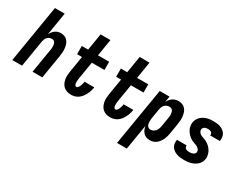

<svg xmlns="http://www.w3.org/2000/svg" viewBox="-97 -1324 2695 2127"><g transform="rotate(30 1250.0 -260.0)"><path d="M2 0 123 -735H248L201 -448Q211 -464 223 -479.5Q235 -495 250.5 -506Q266 -517 284.5 -522.5Q303 -528 321 -528Q347 -528 370 -518.5Q393 -509 408 -490.5Q423 -472 430.5 -448.5Q438 -425 440.5 -399.5Q443 -374 441 -348Q439 -322 435 -297L386 0H261L313 -314Q315 -325 315.5 -337Q316 -349 315.5 -360.5Q315 -372 312.5 -383Q310 -394 304 -403.5Q298 -413 288 -418Q278 -423 266 -423Q251 -423 235.5 -417Q220 -411 209 -399Q198 -387 192 -372Q186 -357 183 -341L127 0Z M756 8Q730 8 706 1Q682 -6 663.5 -21.5Q645 -37 634 -59Q623 -81 618 -106Q613 -131 614.5 -157Q616 -183 620 -209L654 -415H591V-520H672L707 -735H833L798 -520H941V-415H780L743 -192Q742 -182 740.5 -173Q739 -164 739 -155Q739 -146 739.5 -137Q740 -128 742 -119.5Q744 -111 750 -104Q756 -97 765 -97Q774 -97 781 -104Q788 -111 793 -119.5Q798 -128 801 -136.5Q804 -145 807 -154Q810 -163 812 -172Q814 -181 815 -189V-192H939V-186Q935 -163 927.5 -140Q920 -117 909 -95.5Q898 -74 882.5 -54Q867 -34 847 -19.5Q827 -5 803 1.5Q779 8 756 8Z M1256 8Q1230 8 1206 1Q1182 -6 1163.5 -21.5Q1145 -37 1134 -59Q1123 -81 1118 -106Q1113 -131 1114.5 -157Q1116 -183 1120 -209L1154 -415H1091V-520H1172L1207 -735H1333L1298 -520H1441V-415H1280L1243 -192Q1242 -182 1240.5 -173Q1239 -164 1239 -155Q1239 -146 1239.5 -137Q1240 -128 1242 -119.5Q1244 -111 1250 -104Q1256 -97 1265 -97Q1274 -97 1281 -104Q1288 -111 1293 -119.5Q1298 -128 1301 -136.5Q1304 -145 1307 -154Q1310 -163 1312 -172Q1314 -181 1315 -189V-192H1439V-186Q1435 -163 1427.5 -140Q1420 -117 1409 -95.5Q1398 -74 1382.5 -54Q1367 -34 1347 -19.5Q1327 -5 1303 1.5Q1279 8 1256 8Z M1466 215 1588 -520H1713L1701 -446Q1711 -464 1723.5 -479.5Q1736 -495 1752 -506Q1768 -517 1787 -522.5Q1806 -528 1825 -528Q1851 -528 1874.5 -519Q1898 -510 1914 -491.5Q1930 -473 1937.5 -449.5Q1945 -426 1948 -400.5Q1951 -375 1949 -349Q1947 -323 1943 -297L1923 -177Q1920 -156 1914.5 -135Q1909 -114 1900 -93.5Q1891 -73 1878 -54Q1865 -35 1847.5 -20.5Q1830 -6 1808.5 1Q1787 8 1766 8Q1741 8 1719 0.5Q1697 -7 1681.5 -23.5Q1666 -40 1657 -61Q1648 -82 1644 -105L1591 215ZM1712 -97Q1729 -97 1745.5 -105Q1762 -113 1773.5 -127.5Q1785 -142 1791.5 -159Q1798 -176 1801 -194L1821 -314Q1823 -326 1824 -338Q1825 -350 1823.5 -361.5Q1822 -373 1819 -384.5Q1816 -396 1809.5 -404.5Q1803 -413 1793 -418Q1783 -423 1770 -423Q1755 -423 1739 -417.5Q1723 -412 1711 -400Q1699 -388 1692.5 -372.5Q1686 -357 1683 -341L1663 -221Q1661 -208 1660 -195Q1659 -182 1659.5 -169Q1660 -156 1662 -143.5Q1664 -131 1670.5 -120.5Q1677 -110 1687.5 -103.5Q1698 -97 1712 -97Z M2202 8Q2178 8 2155 5.5Q2132 3 2111 -4Q2090 -11 2071.5 -23Q2053 -35 2040 -53Q2027 -71 2023 -93.5Q2019 -116 2023 -140L2024 -147H2148V-145Q2146 -133 2151 -122.5Q2156 -112 2165.5 -106.5Q2175 -101 2187 -99Q2199 -97 2211 -97Q2222 -97 2232.5 -98.5Q2243 -100 2254 -104.5Q2265 -109 2273.5 -117.5Q2282 -126 2283 -137Q2286 -153 2278 -166.5Q2270 -180 2257.5 -189Q2245 -198 2230.5 -203Q2216 -208 2201.5 -213.5Q2187 -219 2173.5 -226Q2160 -233 2148 -242Q2136 -251 2125.5 -262Q2115 -273 2106.5 -285Q2098 -297 2091 -310.5Q2084 -324 2080 -339Q2076 -354 2075 -370Q2074 -386 2076 -402Q2080 -422 2090 -441.5Q2100 -461 2115.5 -476Q2131 -491 2150 -501.5Q2169 -512 2189.5 -518Q2210 -524 2230.5 -526Q2251 -528 2271 -528Q2294 -528 2316.5 -525.5Q2339 -523 2360 -515.5Q2381 -508 2398.5 -495.5Q2416 -483 2427.5 -465.5Q2439 -448 2442.5 -425.5Q2446 -403 2443 -380L2441 -373H2317L2318 -375Q2320 -386 2316 -396.5Q2312 -407 2303.5 -413Q2295 -419 2284.5 -421Q2274 -423 2263 -423Q2253 -423 2242.5 -421.5Q2232 -420 2223 -415.5Q2214 -411 2207 -402.5Q2200 -394 2198 -384Q2196 -368 2203.5 -354Q2211 -340 2223.5 -331Q2236 -322 2250.5 -317Q2265 -312 2279.5 -306.5Q2294 -301 2307.5 -294Q2321 -287 2333 -278Q2345 -269 2355.5 -258.5Q2366 -248 2375 -235.5Q2384 -223 2390.5 -209.5Q2397 -196 2401 -181.5Q2405 -167 2406.5 -151Q2408 -135 2405 -119Q2402 -98 2391 -78Q2380 -58 2363.5 -43Q2347 -28 2327 -18Q2307 -8 2286 -2Q2265 4 2244 6Q2223 8 2202 8Z"/></g></svg>

Font: Iosevka Extrabold Oblique
Style: Regular
Weight: 800
Italic angle: -9°
Monospace: yes
Designer: Belleve Invis
Foundry: Belleve Invis
Version: Version 32.5.0; ttfautohint (v1.8.4)